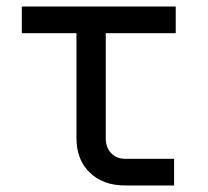

<svg xmlns="http://www.w3.org/2000/svg" viewBox="-20 -570 640 590"><path d="M365 0Q297 0 256 -39.5Q215 -79 215 -145V-468H47V-550H520V-468H305V-145Q305 -117 321.5 -99.5Q338 -82 365 -82H515V0Z"/></svg>

Font: JetBrains Mono
Style: Regular
Weight: 400
Monospace: yes
Designer: Philipp Nurullin, Konstantin Bulenkov
Foundry: JetBrains
Version: Version 2.305